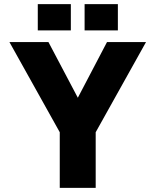

<svg xmlns="http://www.w3.org/2000/svg" viewBox="-20 -915 756 935"><path d="M271 0V-271L26 -710H216L359 -439L501 -710H691L446 -271V0ZM164 -767V-895H325V-767ZM392 -767V-895H554V-767Z"/></svg>

Font: Geist ExtBd
Style: Regular
Weight: 400
Designer: Basement.studio, Andrés Briganti, Mateo Zaragoza
Foundry: Basement.studio, Vercel, Andrés Briganti, Guido Ferreyra, Mateo Zaragoza
Version: Version 1.401